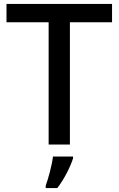

<svg xmlns="http://www.w3.org/2000/svg" viewBox="-20 -734 603 975"><path d="M335 0V-621H549V-714H13V-621H227V0ZM351 70V61H249C244 104 225 174 212 209V221H271C307 175 339 109 351 70Z"/></svg>

Font: Noto Sans Gujarati Medium
Style: Regular
Weight: 500
Designer: Jelle Bosma - Monotype Design Team, Universal Thirst
Foundry: Monotype Imaging Inc.
Version: Version 2.106